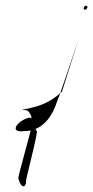

<svg xmlns="http://www.w3.org/2000/svg" viewBox="-20 -564 325 669"><path d="M49 -180C58 -182 66 -180 71 -180C86 -178 97 -144 90 -123C93 -126 40 59 44 58C53 93 70 92 71 68C66 73 115 -108 108 -108C102 -112 104 -124 102 -136C98 -148 91 -154 83 -154C68 -152 48 -140 39 -128C28 -112 38 -104 63 -107C119 -107 158 -144 180 -214C182 -212 254 -428 254 -428L196 -245C154 -206 119 -194 69 -184C63 -184 52 -178 49 -180ZM272 -537C271 -533 272 -530 276 -530C280 -530 283 -533 284 -537C286 -541 284 -544 280 -544C276 -544 273 -541 272 -537Z"/></svg>

Font: Zinc
Style: Obl
Weight: 400
Version: Version 1